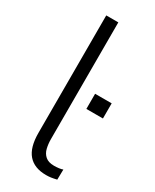

<svg xmlns="http://www.w3.org/2000/svg" viewBox="-187 -755 655 813"><g transform="rotate(30 141.0 -348.5)"><path d="M193 8Q135 8 105.5 -26Q76 -60 76 -131V-705H135V-134Q135 -111 140 -90Q145 -69 160 -56Q175 -43 202 -43Q214 -43 226 -44.5Q238 -46 245 -49L244 1Q227 5 216 6.5Q205 8 193 8ZM201 -320V-394H282V-320Z"/></g></svg>

Font: Nunito Sans 10pt Condensed Light
Style: Regular
Weight: 300
Width: 3
Designer: Vernon Adams
Foundry: Vernon Adams
Version: Version 3.101;gftools[0.9.27]